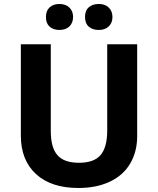

<svg xmlns="http://www.w3.org/2000/svg" viewBox="-20 -937 796 967"><path d="M670.9 -713.9V-252Q670.9 -172.9 635.7 -113.3Q600.6 -53.7 533.2 -22Q465.8 9.8 375 9.8Q237.3 9.8 161.1 -60.5Q85 -130.9 85 -253.9V-713.9H235.8V-276.9Q235.8 -193.4 269.5 -155.3Q302.7 -117.2 377.9 -117.2Q453.1 -117.2 486.3 -155.8Q519.5 -194.3 520 -277.8V-713.9ZM546.4 -851.6Q546.4 -821.3 527.3 -803.7Q508.8 -786.1 477.5 -786.1Q446.3 -786.1 427.2 -802.7Q408.2 -819.3 408.2 -851.6Q408.2 -883.8 427.2 -900.4Q446.3 -917 477.5 -917Q508.8 -917 527.3 -899.4Q545.9 -881.8 546.4 -851.6ZM329.6 -803.7Q310.5 -786.1 279.3 -786.1Q248 -786.1 229.5 -803.2Q210.9 -820.3 211.4 -851.6Q211.4 -882.8 229.5 -899.4Q247.6 -917 279.3 -917Q311 -917 329.6 -898.9Q348.1 -880.9 348.1 -851.6Q348.1 -822.3 329.6 -803.7Z"/></svg>

Font: OpenSansHebrew-Bold
Style: Bold
Weight: 700
Foundry: Ascender Corporation, Yanek Iontef
Version: Version 2.001;PS 002.001;hotconv 1.0.70;makeotf.lib2.5.58329